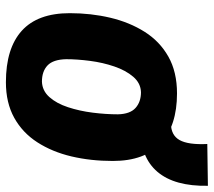

<svg xmlns="http://www.w3.org/2000/svg" viewBox="-56 -640 707 634"><g transform="rotate(90 297.0 -323.5)"><path d="M252 10Q140 10 82 -42.5Q24 -95 24 -201Q24 -271 39 -334.5Q54 -398 85.5 -448Q117 -498 167.5 -526.5Q218 -555 289 -555Q395 -555 453.5 -502Q512 -449 512 -343Q512 -270 497 -206.5Q482 -143 450.5 -94Q419 -45 369.5 -17.5Q320 10 252 10ZM250 -109Q280 -110 301 -133.5Q322 -157 334.5 -195Q347 -233 352.5 -276.5Q358 -320 358 -360Q357 -400 337 -418Q317 -436 285 -436Q255 -435 234 -410.5Q213 -386 200 -348Q187 -310 181.5 -267.5Q176 -225 176 -189Q177 -146 196.5 -127.5Q216 -109 250 -109ZM377 -434 371 -535H388Q427 -535 443 -563.5Q459 -592 456 -655L594 -657Q596 -547 548 -490.5Q500 -434 405 -434Z"/></g></svg>

Font: Georama
Style: Bold Italic
Weight: 700
Italic angle: -9°
Designer: Jean-Baptiste Levee
Foundry: Production Type
Version: Version 1.000